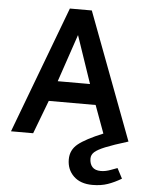

<svg xmlns="http://www.w3.org/2000/svg" viewBox="-61 -737 792 1036"><g transform="rotate(5 334.5 -219.0)"><path d="M340 123.8Q340 178.8 376.9 214.4Q413.8 250 478.8 250Q525 250 561.2 237.5Q597.5 225 635 202.5L606.2 147.5Q598.8 150 570.6 160.6Q542.5 171.2 517.5 171.2Q486.2 171.2 471.2 154.4Q456.2 137.5 456.2 108.8Q456.2 88.8 472.5 73.8Q488.8 58.8 530 41.9Q571.2 25 652.5 0L393.8 -687.5H275L16.2 0H136.2L205 -181.2H458.8L513.8 -31.2Q420 7.5 380 40Q340 72.5 340 123.8ZM243.8 -291.2 331.2 -548.8 418.8 -291.2Z"/></g></svg>

Font: Cambay
Style: Bold
Weight: 700
Designer: Pooja Saxena
Foundry: Pooja Saxena
Version: Version 1.096;PS 001.096;hotconv 1.0.70;makeotf.lib2.5.58329